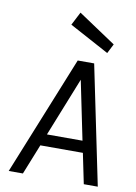

<svg xmlns="http://www.w3.org/2000/svg" viewBox="-95 -938 708 1000"><g transform="rotate(10 258.5 -438.5)"><path d="M23 0 277 -629H364L494 0H420L387 -160H162L98 0ZM186 -222H374L310 -533ZM421.5 -694 212 -807 248 -877 447 -744Z"/></g></svg>

Font: Karla
Style: Italic
Weight: 400
Italic angle: -8°
Designer: Jonathan Pinhorn
Version: Version 2.004;gftools[0.9.33]